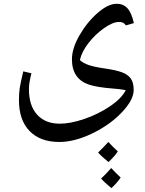

<svg xmlns="http://www.w3.org/2000/svg" viewBox="-20 -410 767 1014"><path d="M644 65.9Q614.3 60.5 582 58.1Q490.7 51.3 447.5 36.1Q404.3 21 382.1 -12.2Q359.9 -45.4 359.9 -97.2Q359.9 -153.8 399.4 -222.9Q439 -292 494.9 -341.1Q550.8 -390.1 596.2 -390.1Q630.9 -390.1 652.6 -366.9Q674.3 -343.8 687 -288.1L645 -275.9Q636.7 -287.1 628.9 -290.5Q621.1 -293.9 606.9 -293.9Q576.2 -293.9 529.8 -261.5Q483.4 -229 447.5 -182.9Q411.6 -136.7 401.9 -92.8Q419.4 -76.2 450.4 -65.9Q481.4 -55.7 531.2 -48.8Q594.2 -39.6 625.5 -27.6Q656.7 -15.6 671.4 5.6Q686 26.9 686 64.9Q686 118.2 622.3 184.6Q558.6 251 465.8 295.4Q373 339.8 293 339.8Q192.4 339.8 136.2 282Q80.1 224.1 80.1 119.1Q80.1 82.5 84.2 54.9Q88.4 27.3 103 -33.2L146 -22.9Q132.8 27.3 132.8 61Q132.8 147.9 176 195.6Q219.2 243.2 295.9 243.2Q351.6 243.2 424.6 218.5Q497.6 193.8 560.3 151.6Q623 109.4 644 65.9ZM617.2 527.8Q598.6 555.7 568.4 583.5Q528.3 550.8 514.2 532.7Q536.1 512.7 567.4 477.5L592.8 503.9ZM602.1 389.6Q587.4 413.1 553.2 445.8Q518.1 418 498 395.5Q525.9 368.7 552.2 339.8Q573.7 363.3 602.1 389.6Z"/></svg>

Font: Sahl Naskh
Style: Regular
Weight: 400
Designer: Pascal Zoghbi
Version: Version 1.001